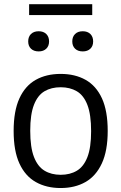

<svg xmlns="http://www.w3.org/2000/svg" viewBox="-20 -914 596 943"><path d="M278 9.5Q208 9.5 156 -19.8Q104 -49 75.5 -110.8Q47 -172.5 47 -271Q47 -368.5 75.2 -430.5Q103.5 -492.5 155.5 -521.8Q207.5 -551 278 -551Q348.5 -551 400.5 -521.8Q452.5 -492.5 480.8 -430.8Q509 -369 509 -271Q509 -173.5 480.2 -111.5Q451.5 -49.5 399.8 -20Q348 9.5 278 9.5ZM278 -55.5Q324 -55.5 357.5 -75.5Q391 -95.5 409.2 -142.2Q427.5 -189 427.5 -269.5Q427.5 -351.5 409.2 -398.8Q391 -446 357.2 -465.8Q323.5 -485.5 278 -485.5Q232 -485.5 198.5 -465.8Q165 -446 146.8 -399.2Q128.5 -352.5 128.5 -272Q128.5 -190.5 146.8 -143.2Q165 -96 198.5 -75.8Q232 -55.5 278 -55.5ZM386.5 -661.5Q362.5 -661.5 348.8 -674.8Q335 -688 335 -710.5Q335 -733.5 348.8 -747Q362.5 -760.5 386.5 -760.5Q410 -760.5 423.8 -747Q437.5 -733.5 437.5 -710.5Q437.5 -688 423.8 -674.8Q410 -661.5 386.5 -661.5ZM170 -661.5Q146 -661.5 132.2 -674.8Q118.5 -688 118.5 -710.5Q118.5 -733.5 132.2 -747Q146 -760.5 170 -760.5Q193.5 -760.5 207.2 -747Q221 -733.5 221 -710.5Q221 -688 207.2 -674.8Q193.5 -661.5 170 -661.5ZM123 -840V-893.5H433V-840Z"/></svg>

Font: Encode Sans Condensed Thin
Style: Regular
Weight: 400
Version: Version 3.002